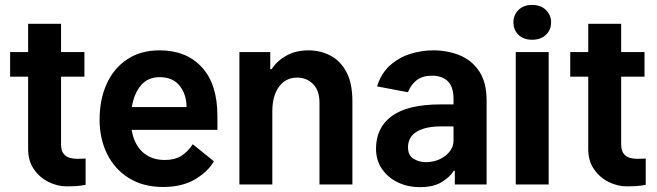

<svg xmlns="http://www.w3.org/2000/svg" viewBox="-20 -760 2707 791"><path d="M327.8 -545.5V-444.2H231.5V-166.5Q231.5 -139.2 242.4 -126.2Q253.2 -113.3 267.9 -109.6Q282.7 -105.8 294.7 -105.8Q317.5 -105.8 332.7 -106.9V1.4Q307.5 6 291.9 6.9Q276.3 7.8 255 7.8Q216.3 7.8 179.7 -10.5Q143.1 -28.8 119.5 -63Q95.9 -97.3 95.9 -145.6V-444.2H21.7V-545.5H95.9V-661.9H231.5V-545.5Z M652 10.3Q570 10.3 511.4 -26.1Q452.8 -62.5 421.5 -125.2Q390.3 -187.9 390.3 -267Q390.3 -349.8 419.4 -414.2Q448.5 -478.7 503.9 -515.6Q559.3 -552.6 638.1 -552.6Q747.5 -552.6 811.6 -483Q875.7 -413.4 875.7 -282V-225.1H522.4Q532 -165.8 567.8 -133.3Q603.7 -100.9 658.7 -100.9Q698.9 -100.9 725.9 -117.2Q752.8 -133.5 774.1 -165.8L861.2 -95.5Q837 -52.9 783.7 -21.3Q730.5 10.3 652 10.3ZM637.8 -442.1Q589.1 -442.1 560.5 -408.2Q532 -374.3 523.1 -318.9H748.6Q748.6 -370 720.5 -406.1Q692.5 -442.1 637.8 -442.1Z M1101.9 -301.1V0H966.3V-545.5H1093.4V-475.1H1099.1Q1121.1 -509.2 1160 -530.9Q1198.9 -552.6 1251.1 -552.6Q1299 -552.6 1340.2 -531.6Q1381.4 -510.7 1406.6 -464.5Q1431.8 -418.3 1431.8 -343V0H1296.2V-337.4Q1296.2 -386.7 1269.9 -413.5Q1243.6 -440.3 1203.8 -440.3Q1157.3 -440.3 1129.6 -402.9Q1101.9 -365.4 1101.9 -301.1Z M1853.7 0V-56.5H1849.4Q1836.6 -33.4 1801.8 -11.2Q1767 11 1710.6 11Q1659.8 11 1618.6 -8.9Q1577.4 -28.8 1553.3 -64.5Q1529.1 -100.1 1529.1 -147Q1529.1 -234.7 1594.6 -282.3Q1660.2 -329.9 1796.9 -329.9H1848.4V-352.6Q1848.4 -402.3 1824.9 -425.2Q1801.5 -448.2 1759.6 -448.2Q1721.9 -448.2 1697.8 -430.4Q1673.7 -412.6 1660.5 -380L1533.4 -404.1Q1550.4 -458.1 1587 -490.8Q1623.6 -523.4 1670.3 -538Q1717 -552.6 1764.6 -552.6Q1824.2 -552.6 1874.3 -532Q1924.4 -511.4 1954.5 -465.9Q1984.7 -420.5 1984.7 -346.2V0ZM1848.4 -239.3H1797.6Q1733 -239.3 1696.9 -217.5Q1660.9 -195.7 1660.9 -152.7Q1660.9 -120 1683.6 -106Q1706.3 -92 1733.7 -92Q1780.9 -92 1814.6 -118.3Q1848.4 -144.5 1848.4 -181.1Z M2095.2 -668Q2095.2 -698.2 2116.1 -718.9Q2137.1 -739.7 2172.2 -739.7Q2207.7 -739.7 2229 -718.9Q2250.4 -698.2 2250.4 -668Q2250.4 -636.7 2229 -616.5Q2207.7 -596.2 2172.2 -596.2Q2137.1 -596.2 2116.1 -616.5Q2095.2 -636.7 2095.2 -668ZM2240.4 -545.5V0H2104.8V-545.5Z M2635.3 -545.5V-444.2H2539.1V-166.5Q2539.1 -139.2 2549.9 -126.2Q2560.7 -113.3 2575.5 -109.6Q2590.2 -105.8 2602.3 -105.8Q2625 -105.8 2640.3 -106.9V1.4Q2615.1 6 2599.4 6.9Q2583.8 7.8 2562.5 7.8Q2523.8 7.8 2487.2 -10.5Q2450.6 -28.8 2427 -63Q2403.4 -97.3 2403.4 -145.6V-444.2H2329.2V-545.5H2403.4V-661.9H2539.1V-545.5Z"/></svg>

Font: Interface
Style: Bold
Weight: 700
Designer: Rasmus Andersson
Foundry: rsms
Version: Version 1.8